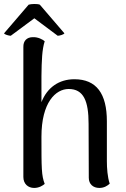

<svg xmlns="http://www.w3.org/2000/svg" viewBox="-36 -913 620 945"><path d="M248 -737C257 -737 278 -743 281 -749L160 -890C148 -895 117 -894 105 -890L-16 -749C-14 -743 8 -737 17 -737L133 -823ZM490 -120V-316C490 -452 439 -523 330 -523C254 -523 196 -482 168 -410V-538C169 -617 171 -669 184 -710C175 -718 151 -732 123 -730C97 -729 78 -713 79 -681V-42C79 -8 102 12 132 12C157 12 175 0 184 -8C168 -49 168 -85 168 -240C168 -409 238 -475 302 -475C376 -475 400 -415 400 -304L401 -38C401 -7 422 12 453 12C476 12 492 2 504 -9C493 -41 490 -86 490 -120Z"/></svg>

Font: Arima Koshi Medium
Style: Regular
Weight: 500
Designer: Joana Correia and Natanael Gama
Foundry: NDISCOVER
Version: Version 1.019;PS 001.019;hotconv 1.0.88;makeotf.lib2.5.64775